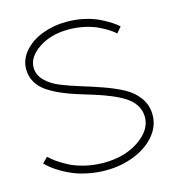

<svg xmlns="http://www.w3.org/2000/svg" viewBox="-105 -775 781 870"><g transform="rotate(-15 285.5 -339.5)"><path d="M286.1 -26.9Q383.8 -26.9 450.9 -72.8Q518.1 -118.7 518.1 -179.2Q518.1 -210.4 502.2 -235.4Q486.3 -260.3 459.5 -277.3Q432.6 -294.4 397.9 -308.8Q363.3 -323.2 324.7 -335.2Q286.1 -347.2 247.6 -359.1Q209 -371.1 174.3 -386.5Q139.6 -401.9 112.8 -420.4Q85.9 -439 70.1 -466.1Q54.2 -493.2 54.2 -526.9Q54.2 -573.2 86.9 -610.6Q119.6 -647.9 172.6 -668Q225.6 -688 286.1 -688Q329.6 -688 369.6 -679Q409.7 -669.9 438.7 -655.3Q467.8 -640.6 486.1 -628.7Q504.4 -616.7 518.1 -604L495.1 -577.1Q483.4 -587.9 467.3 -598.6Q451.2 -609.4 424.8 -622.3Q398.4 -635.3 362.1 -643.6Q325.7 -651.9 286.1 -651.9Q202.1 -651.9 145.5 -613.5Q88.9 -575.2 88.9 -526.9Q88.9 -491.7 114.5 -465.1Q140.1 -438.5 181.2 -421.6Q222.2 -404.8 272 -389.6Q321.8 -374.5 371.3 -357.2Q420.9 -339.8 461.9 -318.1Q502.9 -296.4 528.6 -261Q554.2 -225.6 554.2 -179.2Q554.2 -126.5 517.1 -83Q480 -39.6 418.7 -15.4Q357.4 8.8 286.1 8.8Q245.1 8.8 206.3 1.2Q167.5 -6.3 139.4 -17.6Q111.3 -28.8 85.9 -43.7Q60.5 -58.6 45.2 -70.8Q29.8 -83 18.1 -95.2L43 -120.1Q56.6 -106.4 75.7 -92.8Q94.7 -79.1 125.2 -63Q155.8 -46.9 198 -36.9Q240.2 -26.9 286.1 -26.9Z"/></g></svg>

Font: RawengulkSans
Style: Regular
Weight: 500
Designer: gluk (gluksza@wp.pl)
Foundry: gluk (gluksza@wp.pl)
Version: Version 0.94